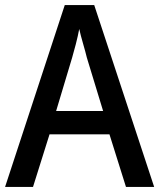

<svg xmlns="http://www.w3.org/2000/svg" viewBox="-20 -787 627 756"><path d="M476 -51 411 -258H175L110 -51H0L235 -767H351L587 -51ZM322 -560Q317 -581 307 -615.5Q297 -650 292 -673Q287 -646 278.5 -613Q270 -580 264 -560L201 -350H386Z"/></svg>

Font: Noto Sans Tamil UI SemiCondensed Medium
Style: Regular
Weight: 500
Width: 4
Designer: Jelle Bosma - Monotype Design Team
Foundry: Monotype Imaging Inc.
Version: Version 2.004; ttfautohint (v1.8.4.7-5d5b)